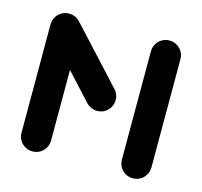

<svg xmlns="http://www.w3.org/2000/svg" viewBox="-82 -608 734 698"><g transform="rotate(15 285.0 -259.5)"><path d="M96.3 -518.5Q111.5 -518.5 124.3 -511.1Q137 -503.7 144.4 -490.9Q151.9 -478.1 151.9 -463V-55.6Q151.9 -40.4 144.4 -27.6Q137 -14.8 124.3 -7.4Q111.5 0 96.3 0Q81.1 0 68.3 -7.4Q55.6 -14.8 48.1 -27.6Q40.7 -40.4 40.7 -55.6V-463Q40.7 -478.1 48.1 -490.9Q55.6 -503.7 68.3 -511.1Q81.1 -518.5 96.3 -518.5ZM340.7 -258.5Q340.7 -243.3 333.3 -230.6Q325.9 -217.8 313.1 -210.4Q300.4 -203 285.2 -203Q273.3 -203 262.8 -207.8Q252.2 -212.6 244.4 -220.7L60.7 -420.4Q53.7 -427.8 49.6 -437.6Q45.6 -447.4 45.6 -458.1Q45.6 -473.3 53.1 -486.1Q60.7 -498.9 73.5 -506.3Q86.3 -513.7 101.1 -513.7Q113 -513.7 123.5 -508.9Q134.1 -504.1 141.9 -495.9L325.9 -296.3Q340.7 -280.4 340.7 -258.5ZM474.1 -518.5Q489.3 -518.5 502 -511.1Q514.8 -503.7 522.2 -490.9Q529.6 -478.1 529.6 -463V-55.6Q529.6 -40.4 522.2 -27.6Q514.8 -14.8 502 -7.4Q489.3 0 474.1 0Q458.9 0 446.1 -7.4Q433.3 -14.8 425.9 -27.6Q418.5 -40.4 418.5 -55.6V-463Q418.5 -478.1 425.9 -490.9Q433.3 -503.7 446.1 -511.1Q458.9 -518.5 474.1 -518.5Z"/></g></svg>

Font: 26F Galaxy Sans Black
Style: Regular
Weight: 900
Designer: C₂₉H₂₅N₃O₅
Version: Version 1.100